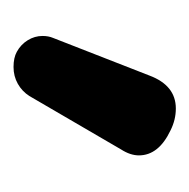

<svg xmlns="http://www.w3.org/2000/svg" viewBox="-18 -806 286 291"><g transform="rotate(90 125.5 -661.0)"><path d="M35 -582Q35 -591 38 -598L95 -744Q110 -784 145 -784Q162 -784 178 -776Q216 -758 216 -728Q216 -715 207 -701L126 -562Q119 -551 107.5 -544.5Q96 -538 82 -538Q68 -538 59 -543Q48 -549 41.5 -559.5Q35 -570 35 -582Z"/></g></svg>

Font: Kodchasan
Style: Bold
Weight: 700
Designer: Katatrad Aksorn Co.,Ltd.
Foundry: Cadson Demak Co.,Ltd.
Version: Version 1.000; ttfautohint (v1.6)